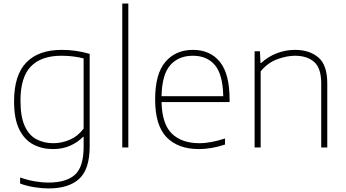

<svg xmlns="http://www.w3.org/2000/svg" viewBox="-20 -828 1941 1078"><path d="M251.5 230Q216 230 172.2 223Q128.5 216 93 202.5V168.5Q136.5 183.5 175.8 190.2Q215 197 252.5 197Q352.5 197 401 152.8Q449.5 108.5 449.5 -2.5V-60H446.5Q417.5 -29.5 374.5 -10.2Q331.5 9 277.5 9Q216.5 9 167 -16.8Q117.5 -42.5 88.2 -101.5Q59 -160.5 59 -259Q59 -406 127.5 -477Q196 -548 327.5 -548Q407 -548 483.5 -525.5V-5.5Q483.5 121.5 425 175.8Q366.5 230 251.5 230ZM279.5 -24Q326.5 -24 372 -43.5Q417.5 -63 449.5 -106V-500Q425.5 -506.5 393.2 -510.8Q361 -515 324.5 -515Q211.5 -515 153.2 -454.8Q95 -394.5 95 -263Q95 -172 119.2 -119.8Q143.5 -67.5 185.2 -45.8Q227 -24 279.5 -24Z M666.5 0V-808H700.5V0Z M1097 9Q980.5 9 915.8 -57Q851 -123 851 -270Q851 -413.5 908.8 -480.8Q966.5 -548 1063 -548Q1160 -548 1214.5 -480.8Q1269 -413.5 1269 -270V-255H887Q890 -130.5 945.5 -77.2Q1001 -24 1099 -24Q1132.5 -24 1167.8 -30.8Q1203 -37.5 1243.5 -50.5V-16.5Q1167 9 1097 9ZM1063 -515Q983 -515 936.2 -462.5Q889.5 -410 887 -288H1233.5Q1231 -409.5 1186.8 -462.2Q1142.5 -515 1063 -515Z M1409.5 0V-540H1439.5L1442.5 -474.5H1446.5Q1485 -510 1534.2 -529Q1583.5 -548 1636.5 -548Q1717.5 -548 1767.5 -505.5Q1817.5 -463 1817.5 -359.5V0H1783.5V-360Q1783.5 -445.5 1743.8 -480.2Q1704 -515 1636 -515Q1590.5 -515 1537 -495.5Q1483.5 -476 1443.5 -427.5V0Z"/></svg>

Font: Encode Sans SemiExpanded SemiExpanded Thin
Style: Regular
Weight: 100
Width: 6
Designer: Multiple Designers
Foundry: Impallari Type
Version: Version 3.000; ttfautohint (v1.8.3) -l 8 -r 50 -G 200 -x 14 